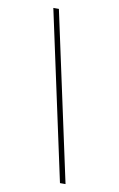

<svg xmlns="http://www.w3.org/2000/svg" viewBox="-96 -813 612 987"><g transform="rotate(10 209.5 -319.5)"><path d="M290 121H319L129 -760H100Z"/></g></svg>

Font: Noto Serif Devanagari ExtraCondensed Thin
Style: Regular
Weight: 100
Width: 2
Designer: Universal Thirst, Indian Type Foundry and the Monotype Design Team
Foundry: Monotype Imaging Inc.
Version: Version 2.004